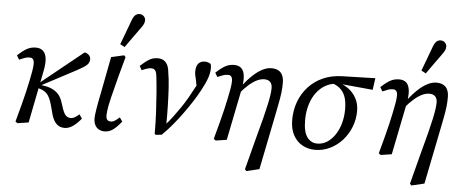

<svg xmlns="http://www.w3.org/2000/svg" viewBox="-58 -916 3021 1253"><g transform="rotate(5 1452.5 -290.0)"><path d="M63 -1Q80 -63 92.5 -110.5Q105 -158 114 -196.5Q123 -235 130 -268.5Q137 -302 143 -335Q148 -365 148.5 -384.5Q149 -404 142 -414.5Q135 -425 120 -425Q101 -425 87 -419.5Q73 -414 51 -405L35 -432Q73 -467 98.5 -480Q124 -493 154 -493Q184 -493 201.5 -476.5Q219 -460 223 -427.5Q227 -395 217 -345L149 -2L76 9ZM385 13Q354 13 333.5 -6Q313 -25 301 -63L284 -127Q269 -180 250 -200Q231 -220 201 -228L175 -235V-253H184L209 -276L473 -489Q490 -487 501.5 -475.5Q513 -464 513 -447Q513 -426 497 -410.5Q481 -395 434 -370L196 -244L198 -254L232 -249Q262 -244 285 -232.5Q308 -221 324 -203Q340 -185 349 -158L366 -107Q377 -77 389.5 -66Q402 -55 420 -55Q434 -55 448 -63.5Q462 -72 475 -84L493 -57Q467 -25 440 -6Q413 13 385 13Z M647 13Q614 13 594.5 -8Q575 -29 575 -68Q575 -77 576.5 -89.5Q578 -102 581 -122Q584 -142 589.5 -172Q595 -202 604 -245L648 -474L732 -493L742 -482L708 -357Q696 -310 686.5 -273Q677 -236 670 -208Q663 -180 659 -158.5Q655 -137 653 -121Q651 -105 651 -94Q651 -74 658.5 -64.5Q666 -55 682 -55Q697 -55 710 -64Q723 -73 739 -87L757 -61Q729 -25 703 -6Q677 13 647 13ZM700 -563Q715 -604 731 -645.5Q747 -687 762 -729Q768 -744 775 -753Q782 -762 790.5 -766Q799 -770 808 -770Q826 -770 837 -758.5Q848 -747 848 -733Q848 -719 842.5 -707.5Q837 -696 823 -677Q800 -645 776.5 -612.5Q753 -580 730 -547Z M975 0Q975 -76 971.5 -142.5Q968 -209 963.5 -266.5Q959 -324 953 -375Q951 -394 946.5 -404.5Q942 -415 934.5 -419.5Q927 -424 916 -424Q903 -424 888.5 -419.5Q874 -415 854 -406L839 -433Q875 -466 899 -479.5Q923 -493 952 -493Q974 -493 989.5 -484.5Q1005 -476 1015 -458Q1025 -440 1028 -410Q1036 -365 1039.5 -307.5Q1043 -250 1044.5 -186.5Q1046 -123 1045 -59L1035 -61Q1064 -93 1088 -125.5Q1112 -158 1133.5 -189.5Q1155 -221 1174 -254Q1193 -287 1210 -320Q1219 -335 1224 -347Q1229 -359 1233 -372L1223 -319L1211 -380Q1208 -391 1205.5 -403.5Q1203 -416 1203 -427Q1203 -464 1218.5 -481Q1234 -498 1260 -498Q1274 -498 1284 -494Q1294 -490 1299 -486Q1301 -482 1302 -474.5Q1303 -467 1303 -458Q1303 -429 1291 -393.5Q1279 -358 1251 -307Q1231 -270 1205 -230Q1179 -190 1150 -150Q1121 -110 1088.5 -71Q1056 -32 1021 2L981 6Z M1362 -1Q1379 -63 1391.5 -110.5Q1404 -158 1413 -196.5Q1422 -235 1429 -268.5Q1436 -302 1442 -335Q1447 -365 1447.5 -384.5Q1448 -404 1441 -414.5Q1434 -425 1419 -425Q1400 -425 1386 -419.5Q1372 -414 1350 -405L1334 -432Q1372 -467 1397.5 -480Q1423 -493 1453 -493Q1483 -493 1500 -477Q1517 -461 1521 -428Q1525 -395 1516 -345L1447 -2L1375 9ZM1582 179 1634 -21Q1657 -105 1671.5 -162.5Q1686 -220 1694 -257.5Q1702 -295 1705.5 -320Q1709 -345 1709 -364Q1709 -390 1695.5 -403.5Q1682 -417 1658 -417Q1634 -417 1609 -405Q1584 -393 1556.5 -369Q1529 -345 1499 -309L1492 -357H1509Q1544 -402 1576 -432Q1608 -462 1638.5 -477.5Q1669 -493 1697 -493Q1724 -493 1742.5 -483Q1761 -473 1770 -453Q1779 -433 1779 -405Q1779 -391 1778.5 -376.5Q1778 -362 1776 -344.5Q1774 -327 1770 -302Q1766 -277 1758.5 -241Q1751 -205 1741 -153L1676 170L1592 190Z M2026 13Q1980 13 1942.5 -8Q1905 -29 1883 -69.5Q1861 -110 1861 -169Q1861 -234 1882 -289.5Q1903 -345 1942 -387.5Q1981 -430 2036 -454.5Q2091 -479 2159 -481L2378 -487L2367 -410L2153 -430L2139 -429Q2103 -429 2073 -416Q2043 -403 2019 -379.5Q1995 -356 1978.5 -324.5Q1962 -293 1953.5 -255Q1945 -217 1945 -175Q1945 -98 1970.5 -63.5Q1996 -29 2036 -29Q2073 -29 2102.5 -48.5Q2132 -68 2154 -101.5Q2176 -135 2187.5 -177.5Q2199 -220 2199 -266Q2199 -310 2190 -341Q2181 -372 2161 -393.5Q2141 -415 2107 -428L2126 -442Q2168 -433 2202.5 -409Q2237 -385 2257.5 -348Q2278 -311 2278 -264Q2278 -208 2258.5 -158.5Q2239 -109 2204.5 -70.5Q2170 -32 2124 -9.5Q2078 13 2026 13Z M2443 -1Q2460 -63 2472.5 -110.5Q2485 -158 2494 -196.5Q2503 -235 2510 -268.5Q2517 -302 2523 -335Q2528 -365 2528.5 -384.5Q2529 -404 2522 -414.5Q2515 -425 2500 -425Q2481 -425 2467 -419.5Q2453 -414 2431 -405L2415 -432Q2453 -467 2478.5 -480Q2504 -493 2534 -493Q2564 -493 2581 -477Q2598 -461 2602 -428Q2606 -395 2597 -345L2528 -2L2456 9ZM2663 179 2715 -21Q2738 -105 2752.5 -162.5Q2767 -220 2775 -257.5Q2783 -295 2786.5 -320Q2790 -345 2790 -364Q2790 -390 2776.5 -403.5Q2763 -417 2739 -417Q2715 -417 2690 -405Q2665 -393 2637.5 -369Q2610 -345 2580 -309L2573 -357H2590Q2625 -402 2657 -432Q2689 -462 2719.5 -477.5Q2750 -493 2778 -493Q2805 -493 2823.5 -483Q2842 -473 2851 -453Q2860 -433 2860 -405Q2860 -391 2859.5 -376.5Q2859 -362 2857 -344.5Q2855 -327 2851 -302Q2847 -277 2839.5 -241Q2832 -205 2822 -153L2757 170L2673 190ZM2673 -563Q2688 -604 2704 -645.5Q2720 -687 2735 -729Q2741 -744 2748 -753Q2755 -762 2763.5 -766Q2772 -770 2781 -770Q2799 -770 2810 -758.5Q2821 -747 2821 -733Q2821 -719 2815.5 -707.5Q2810 -696 2796 -677Q2773 -645 2749.5 -612.5Q2726 -580 2703 -547Z"/></g></svg>

Font: Source Serif 4 18pt
Style: Italic
Weight: 400
Italic angle: -12°
Designer: Frank Grießhammer
Foundry: Adobe Systems Incorporated
Version: Version 4.004;hotconv 1.0.116;makeotfexe 2.5.65601